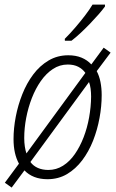

<svg xmlns="http://www.w3.org/2000/svg" viewBox="-20 -785 512 851"><path d="M31.7 46.4 1.5 24.9 64 -59.6Q52.2 -81.1 46.1 -108.2Q40 -135.3 40 -168.5Q40 -216.3 49.8 -267.6Q59.6 -318.8 78.9 -367.4Q98.1 -416 127.2 -454.8Q156.2 -493.7 195.3 -516.8Q234.4 -540 282.7 -540Q315.9 -540 341.3 -529.5Q366.7 -519 384.8 -499.5L439.5 -573.7L470.2 -551.8L408.7 -469.7Q419.9 -448.7 425.3 -421.6Q430.7 -394.5 430.7 -363.3Q430.7 -314 421.1 -262Q411.6 -210 392.6 -161.6Q373.5 -113.3 344.5 -74.7Q315.4 -36.1 277.1 -13.4Q238.8 9.3 190.4 9.3Q157.7 9.3 132.1 -0.7Q106.4 -10.7 88.4 -29.8ZM194.3 -31.7Q229.5 -31.7 259.3 -50.5Q289.1 -69.3 311.8 -102.1Q334.5 -134.8 350.6 -176.5Q366.7 -218.3 375 -264.6Q383.3 -311 383.8 -356.4Q383.8 -375 381.6 -391.8Q379.4 -408.7 374.5 -421.4L114.7 -66.9Q127.9 -49.3 148.2 -40.5Q168.5 -31.7 194.3 -31.7ZM97.2 -105 358.4 -461.9Q346.2 -479 326.9 -489Q307.6 -499 280.3 -499Q244.6 -499 214.6 -479.2Q184.6 -459.5 161.1 -426Q137.7 -392.6 121.3 -350.6Q105 -308.6 96.2 -262.9Q87.4 -217.3 87.4 -172.9Q87.4 -152.8 90.1 -135.3Q92.8 -117.7 97.2 -105ZM267.6 -604.5 267.1 -612.8Q290 -635.7 313.2 -662.6Q336.4 -689.5 356.9 -716.3Q377.4 -743.2 390.1 -764.6H445.3V-756.3Q434.1 -740.7 416.3 -720.5Q398.4 -700.2 377.7 -678.7Q356.9 -657.2 336.2 -637.9Q315.4 -618.7 296.9 -604.5Z"/></svg>

Font: Open Sans SemiCondensed Light
Style: Italic
Weight: 300
Width: 4
Italic angle: -12°
Designer: Monotype Design Team
Foundry: Monotype Imaging Inc.
Version: Version 3.000